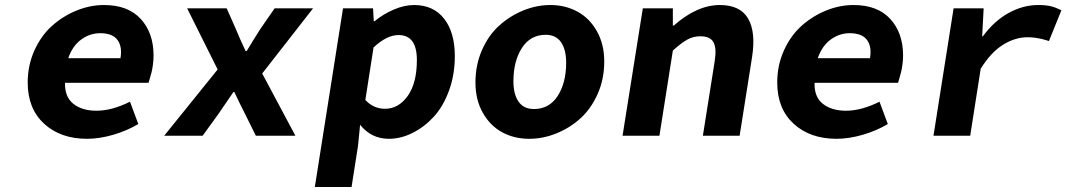

<svg xmlns="http://www.w3.org/2000/svg" viewBox="-20 -543 4266 768"><path d="M328.1 12.2Q222.2 12.2 156.5 -48.1Q90.8 -108.4 90.8 -212.9Q90.8 -282.2 117.9 -341.8Q145 -401.4 188.7 -440.2Q232.4 -479 286.6 -501Q340.8 -522.9 396 -522.9Q492.2 -522.9 543.2 -467Q594.2 -411.1 594.2 -320.8Q594.2 -302.2 591.6 -283.2Q588.9 -264.2 586.2 -253.9Q583.5 -243.7 579.1 -228.5Q574.7 -213.4 574.2 -211.9H240.2Q238.3 -155.8 273.2 -127.9Q308.1 -100.1 366.2 -100.1Q427.7 -100.1 500 -136.2L533.2 -46.9Q487.3 -19.5 432.4 -3.7Q377.4 12.2 328.1 12.2ZM252.9 -310.1H461.9Q469.7 -356.9 449.7 -383.5Q429.7 -410.2 380.9 -410.2Q339.4 -410.2 304.7 -384.8Q270 -359.4 252.9 -310.1Z M636.7 0 850.6 -265.1 728.5 -509.8H886.7L923.8 -425.8Q936 -395 962.4 -338.9H966.8Q975.1 -353 993.4 -382.6Q1011.7 -412.1 1020.5 -425.8L1078.6 -509.8H1232.4L1028.8 -249L1161.6 0H1003.4L960.4 -86.9Q933.1 -140.6 917.5 -174.8H913.6Q883.8 -131.8 853.5 -86.9L790.5 0Z M1239.3 205.1 1352.1 -509.8H1472.2L1475.1 -458H1478Q1513.2 -486.8 1555.4 -504.9Q1597.7 -522.9 1636.2 -522.9Q1713.9 -522.9 1756.6 -468Q1799.3 -413.1 1799.3 -318.8Q1799.3 -244.1 1775.9 -180.2Q1752.4 -116.2 1714.4 -75.2Q1676.3 -34.2 1629.6 -11Q1583 12.2 1535.2 12.2Q1465.3 12.2 1420.4 -43.9L1412.1 40L1386.2 205.1ZM1520 -107.9Q1574.2 -107.9 1610.8 -159.2Q1647.5 -210.4 1647.5 -303.2Q1647.5 -402.8 1574.2 -402.8Q1526.9 -402.8 1474.1 -353L1441.4 -143.1Q1474.1 -107.9 1520 -107.9Z M2096.7 12.2Q2037.1 12.2 1989 -13.7Q1940.9 -39.6 1911.4 -91.6Q1881.8 -143.6 1881.8 -212.9Q1881.8 -283.2 1908 -342.8Q1934.1 -402.3 1977.1 -440.9Q2020 -479.5 2073.2 -501.2Q2126.5 -522.9 2181.6 -522.9Q2240.7 -522.9 2289.3 -496.8Q2337.9 -470.7 2367.4 -418.5Q2397 -366.2 2397 -296.9Q2397 -226.6 2370.6 -167.2Q2344.2 -107.9 2301.5 -69.3Q2258.8 -30.8 2205.3 -9.3Q2151.9 12.2 2096.7 12.2ZM2115.7 -106.9Q2176.8 -106.9 2210.7 -159.2Q2244.6 -211.4 2244.6 -292Q2244.6 -344.7 2224.1 -374.3Q2203.6 -403.8 2162.6 -403.8Q2101.6 -403.8 2067.6 -351.1Q2033.7 -298.3 2033.7 -217.8Q2033.7 -166 2054.2 -136.5Q2074.7 -106.9 2115.7 -106.9Z M2470.2 0 2551.3 -509.8H2671.4V-440.9H2675.3Q2768.1 -522.9 2859.4 -522.9Q2940.9 -522.9 2972.4 -468.8Q3003.9 -414.6 2988.3 -314.9L2938.5 0H2791.5L2838.4 -295.9Q2847.2 -349.1 2834.2 -373.5Q2821.3 -397.9 2781.2 -397.9Q2752.9 -397.9 2729 -384.5Q2705.1 -371.1 2671.4 -340.8L2617.7 0Z M3326.2 12.2Q3220.2 12.2 3154.5 -48.1Q3088.9 -108.4 3088.9 -212.9Q3088.9 -282.2 3116 -341.8Q3143.1 -401.4 3186.8 -440.2Q3230.5 -479 3284.7 -501Q3338.9 -522.9 3394 -522.9Q3490.2 -522.9 3541.3 -467Q3592.3 -411.1 3592.3 -320.8Q3592.3 -302.2 3589.6 -283.2Q3586.9 -264.2 3584.2 -253.9Q3581.5 -243.7 3577.1 -228.5Q3572.8 -213.4 3572.3 -211.9H3238.3Q3236.3 -155.8 3271.2 -127.9Q3306.2 -100.1 3364.3 -100.1Q3425.8 -100.1 3498 -136.2L3531.2 -46.9Q3485.4 -19.5 3430.4 -3.7Q3375.5 12.2 3326.2 12.2ZM3251 -310.1H3460Q3467.8 -356.9 3447.8 -383.5Q3427.7 -410.2 3378.9 -410.2Q3337.4 -410.2 3302.7 -384.8Q3268.1 -359.4 3251 -310.1Z M3713.9 0 3794.4 -509.8H3914.6L3908.7 -397.9H3911.6Q3957 -459.5 4014.6 -491.2Q4072.3 -522.9 4132.8 -522.9Q4163.6 -522.9 4183.3 -518.1Q4203.1 -513.2 4225.6 -502L4175.8 -378.9Q4154.8 -385.3 4147.2 -387.2Q4139.6 -389.2 4123.5 -391.6Q4107.4 -394 4089.8 -394Q4040.5 -394 3991.9 -363.8Q3943.4 -333.5 3902.8 -268.1L3860.8 0Z"/></svg>

Font: Office Code Pro D Bold Italic
Style: Regular
Weight: 700
Italic angle: -9°
Designer: Nathan Rutzky & Paul D. Hunt
Foundry: Adobe Systems Incorporated
Version: Version 1.004;PS 001.004;hotconv 1.0.70;makeotf.lib2.5.58329